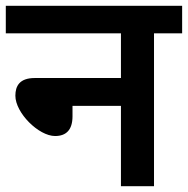

<svg xmlns="http://www.w3.org/2000/svg" viewBox="-20 -642 648 662"><path d="M0 -622V-527H397V-373H100C47 -373 33 -345 33 -312C33 -253 113 -173 170 -173C208 -173 230 -194 230 -241V-277H397V0H511V-527H608V-622Z"/></svg>

Font: Noto Sans SemiBold
Style: Italic
Weight: 600
Italic angle: -12°
Designer: Monotype Design Team
Foundry: Monotype Imaging Inc.
Version: Version 2.013